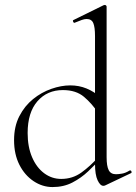

<svg xmlns="http://www.w3.org/2000/svg" viewBox="-20 -745 553 778"><path d="M193 13Q152 13 116 -11Q80 -35 58.5 -77.5Q37 -120 37 -177Q37 -233 58.5 -274.5Q80 -316 114 -343.5Q148 -371 188 -385Q228 -399 265 -399Q300 -399 330.5 -386.5Q361 -374 387 -351L378 -287Q353 -325 320.5 -352.5Q288 -380 235 -380Q171 -380 131.5 -334.5Q92 -289 92 -206Q92 -150 110 -108Q128 -66 159 -43Q190 -20 228 -20Q274 -20 310 -46Q346 -72 378 -108L386 -101Q365 -77 337 -50.5Q309 -24 273.5 -5.5Q238 13 193 13ZM412 -718V-108Q412 -72 420.5 -55.5Q429 -39 450 -39Q460 -39 474.5 -41.5Q489 -44 505 -54Q510 -56 512.5 -50.5Q515 -45 510 -43L407 6Q403 8 399 8Q386 8 375.5 -14.5Q365 -37 365 -81V-599Q365 -635 358 -651.5Q351 -668 331 -668Q322 -668 311 -664Q300 -660 283 -653Q279 -651 276.5 -657Q274 -663 278 -664L400 -724Q402 -725 405 -725Q407 -725 409.5 -723Q412 -721 412 -718Z"/></svg>

Font: Cormorant Light Light
Style: Regular
Weight: 300
Version: Version 4.000